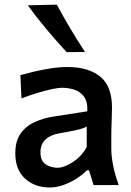

<svg xmlns="http://www.w3.org/2000/svg" viewBox="-20 -798 563 828"><path d="M194 10.5Q130 10.5 88 -27.8Q46 -66 46 -136.5Q46 -191.5 70.2 -224Q94.5 -256.5 132 -272.8Q169.5 -289 209 -295L356.5 -318Q358.5 -358.5 342.8 -380.5Q327 -402.5 301.2 -411Q275.5 -419.5 246 -419.5Q232.5 -419.5 204.8 -413.8Q177 -408 142 -397.5Q107 -387 72.5 -373.5L68 -474Q91 -480.5 125.2 -488.8Q159.5 -497 197.8 -503Q236 -509 271 -509Q361 -509 412 -467.8Q463 -426.5 463 -334Q463 -310.5 461.5 -276Q460 -241.5 460 -211V-158Q460 -88 492 0H383.5L364 -63.5H354.5Q338.5 -46.5 312.2 -29.2Q286 -12 255.2 -0.8Q224.5 10.5 194 10.5ZM229 -74.5Q255.5 -74.5 293.2 -98.5Q331 -122.5 354 -163.5V-252.5Q347 -248 335 -244Q323 -240 299.5 -235Q276 -230 233.5 -222.5Q196.5 -216 175.5 -195.8Q154.5 -175.5 154.5 -141Q154.5 -104.5 176.8 -89.5Q199 -74.5 229 -74.5ZM267.5 -573Q222 -622.5 179.8 -672.8Q137.5 -723 100 -775L225 -778Q252.5 -727 282.8 -676Q313 -625 346.5 -574Z"/></svg>

Font: Commissioner Flair Medium
Style: Regular
Weight: 500
Designer: Kostas Bartsokas
Foundry: Kostas Bartsokas
Version: Version 1.000; ttfautohint (v1.8.3)